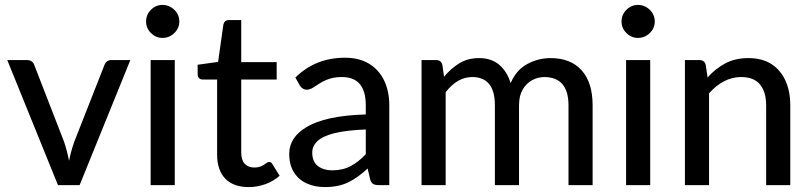

<svg xmlns="http://www.w3.org/2000/svg" viewBox="-20 -752 3294 780"><path d="M303.5 0H215.5L9.5 -508H90Q101.5 -508 109 -502.2Q116.5 -496.5 119 -488.5L240.5 -175.5Q253 -137.5 260.5 -99Q268 -137 281.5 -175.5L404.5 -488.5Q412 -508 433 -508H509.5Z M690 0H592V-508H690ZM640 -598Q613 -598 593.2 -617.8Q573.5 -637.5 573.5 -664.5Q573.5 -692.5 593.2 -712.2Q613 -732 640 -732Q668 -732 688.2 -712.2Q708.5 -692.5 708.5 -664.5Q708.5 -637.5 688.2 -617.8Q668 -598 640 -598Z M990 8Q928.5 8 895.2 -26.2Q862 -60.5 862 -124.5V-429H803Q794.5 -429 788.8 -434.5Q783 -440 783 -450V-489L866 -500.5L887.5 -652.5Q892 -670.5 910 -670.5H960V-499.5H1104V-429H960V-131.5Q960 -101.5 974.5 -86.5Q989 -71.5 1012.5 -71.5Q1030 -71.5 1041.2 -76.8Q1052.5 -82 1060 -88Q1067.5 -94 1073.5 -94Q1082.5 -94 1087 -84.5L1116 -38Q1091.5 -16 1058.5 -4Q1025.5 8 990 8Z M1299 8Q1259 8 1226.2 -6.8Q1193.5 -21.5 1174.2 -51.8Q1155 -82 1155 -127.5Q1155 -193 1224 -235Q1302 -282.5 1466 -287V-324Q1466 -439 1369.5 -439Q1343 -439 1323.8 -433.5Q1304.5 -428 1290.2 -420Q1276 -412 1265 -404.5Q1254 -397 1245 -392.2Q1236 -387.5 1226.5 -387.5Q1208.5 -387.5 1197.5 -405.5L1180 -437Q1261.5 -517.5 1381.5 -517.5Q1439.5 -517.5 1479.5 -493Q1519.5 -468.5 1540.5 -425Q1561.5 -381.5 1561.5 -324V0H1518Q1503.5 0 1495.8 -4.8Q1488 -9.5 1484 -22.5L1473.5 -67.5Q1435.5 -31.5 1395.8 -11.8Q1356 8 1299 8ZM1328.5 -60Q1373 -60 1405.2 -77.5Q1437.5 -95 1466 -125.5V-226Q1387 -223 1339 -211Q1291 -199 1269.8 -179Q1248.5 -159 1248.5 -132.5Q1248.5 -94.5 1271.8 -77.2Q1295 -60 1328.5 -60Z M2387.5 0H2289.5V-324Q2289.5 -437.5 2192.5 -439Q2165 -439 2141.2 -426Q2117.5 -413 2103 -387.5Q2088.5 -362 2088.5 -324V0H1990.5V-324Q1990.5 -439 1898 -439Q1838.5 -439 1790.5 -377.5V0H1692.5V-508H1751.5Q1772 -508 1777 -488.5L1784 -440.5Q1812 -474 1846.2 -495Q1880.5 -516 1926 -516Q1976.5 -516 2008.2 -488.8Q2040 -461.5 2054.5 -414.5Q2077.5 -468 2122.2 -492Q2167 -516 2216.5 -516Q2298.5 -516 2343 -466.2Q2387.5 -416.5 2387.5 -324Z M2621.5 0H2523.5V-508H2621.5ZM2571.5 -598Q2544.5 -598 2524.8 -617.8Q2505 -637.5 2505 -664.5Q2505 -692.5 2524.8 -712.2Q2544.5 -732 2571.5 -732Q2599.5 -732 2619.8 -712.2Q2640 -692.5 2640 -664.5Q2640 -637.5 2619.8 -617.8Q2599.5 -598 2571.5 -598Z M3190.5 0H3092.5V-324Q3092.5 -378.5 3067.5 -408.8Q3042.5 -439 2991 -439Q2919.5 -439 2860.5 -373V0H2762.5V-508H2821.5Q2842 -508 2847 -488.5L2854.5 -437.5Q2887 -473.5 2927 -494.8Q2967 -516 3020 -516Q3076 -516 3113.8 -491.8Q3151.5 -467.5 3171 -424.2Q3190.5 -381 3190.5 -324Z"/></svg>

Font: Verano Sans Medium
Style: Regular
Weight: 500
Designer: Lukasz Dziedzic with Adam Twardoch and Botio Nikoltchev
Foundry: tyPoland Lukasz Dziedzic
Version: Version 3.001;December 28, 2019;FontCreator 12.0.0.2547 64-b